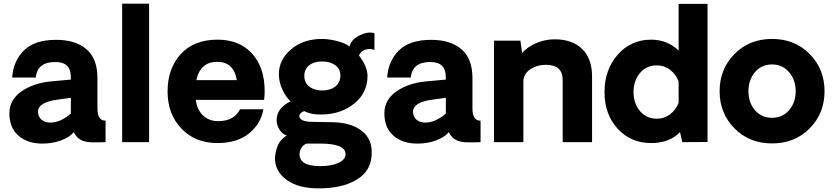

<svg xmlns="http://www.w3.org/2000/svg" viewBox="-20 -770 4512 1040"><path d="M210 7.8Q128.9 7.8 79.8 -35.2Q30.8 -78.1 30.8 -155.8Q30.8 -229 95.5 -274.4Q160.2 -319.8 255.9 -329.1L363.8 -338.9V-348.1Q363.8 -394 342.8 -414.1Q321.8 -434.1 279.8 -434.1Q181.6 -434.1 173.8 -350.1H45.9Q51.8 -439 109.4 -496.6Q167 -554.2 284.2 -554.2Q389.2 -554.2 448.5 -503.2Q507.8 -452.1 507.8 -347.2V-182.1Q507.8 -116.2 551.8 -116.2V0Q546.9 0 533.4 0.5Q520 1 512.2 1Q511.2 1 498.5 1Q485.8 1 482.9 1Q480 1 469 0.5Q458 0 454.1 -1Q450.2 -2 440.2 -3.9Q430.2 -5.9 425.5 -8.5Q420.9 -11.2 412.8 -15.6Q404.8 -20 399.9 -25.4Q395 -30.8 389.4 -37.8Q383.8 -44.9 379.9 -54.2Q356.9 -26.4 310.5 -9.3Q264.2 7.8 210 7.8ZM252 -106Q307.1 -106 363.8 -154.8V-240.2L289.1 -230Q186 -215.8 186 -165Q186 -138.2 204.6 -122.1Q223.1 -106 252 -106Z M641.6 0V-750H787.6V0Z M1413.6 -275.9Q1413.6 -253.9 1410.6 -229H1040.5Q1047.4 -174.8 1080.1 -144.3Q1112.8 -113.8 1161.6 -113.8Q1247.6 -113.8 1280.8 -178.2H1406.7Q1392.6 -98.1 1328.1 -46.6Q1263.7 4.9 1157.7 4.9Q1037.6 4.9 962.6 -73.5Q887.7 -151.9 887.7 -274.9Q887.7 -398.9 959.2 -477.1Q1030.8 -555.2 1158.7 -555.2Q1276.9 -555.2 1345.2 -480Q1413.6 -404.8 1413.6 -275.9ZM1156.7 -435.1Q1064.9 -435.1 1043.5 -335.9H1262.7Q1246.6 -435.1 1156.7 -435.1Z M1726.6 250Q1615.7 253.9 1551 216.1Q1486.3 178.2 1472.7 118.2Q1463.9 81.1 1478.8 33.9Q1493.7 -13.2 1533.7 -36.1Q1510.7 -42 1494.6 -66.9Q1478.5 -91.8 1478.5 -120.1Q1478.5 -184.1 1553.7 -221.2Q1528.8 -244.1 1509.8 -284.2Q1490.7 -324.2 1490.7 -369.1Q1490.7 -446.3 1556.6 -502.7Q1622.6 -559.1 1724.6 -559.1Q1760.7 -559.1 1806.2 -547.6Q1851.6 -536.1 1872.6 -518.1Q1883.8 -558.1 1930.2 -579.6Q1976.6 -601.1 2008.3 -589.8V-499Q1986.3 -508.8 1960.9 -501.5Q1935.5 -494.1 1924.3 -469.2Q1970.2 -410.2 1970.7 -358.9Q1970.7 -269 1901.6 -211.4Q1832.5 -153.8 1731.4 -149.9Q1670.4 -147 1628.4 -168Q1613.3 -163.1 1606 -153.6Q1598.6 -144 1602.5 -134.8Q1611.3 -109.9 1675.3 -109.9L1783.7 -107.9Q1874.5 -106 1930.4 -67.9Q1986.3 -29.8 1992.7 35.2Q2001.5 139.2 1928 192.6Q1854.5 246.1 1726.6 250ZM1823.7 -360.8Q1823.7 -397 1796.1 -417Q1768.6 -437 1724.6 -437Q1681.6 -437 1655 -416.5Q1628.4 -396 1628.4 -358.9Q1628.4 -321.8 1655.5 -300.8Q1682.6 -279.8 1724.6 -279.8Q1768.6 -279.8 1796.1 -301.3Q1823.7 -322.8 1823.7 -360.8ZM1851.6 64.9Q1851.6 7.8 1715.3 7.8H1641.6Q1624.5 12.7 1613.5 29.8Q1602.5 46.9 1602.5 64.9Q1602.5 129.9 1715.3 129.9Q1774.4 129.9 1813 112.3Q1851.6 94.7 1851.6 64.9Z M2241.2 7.8Q2160.2 7.8 2111.1 -35.2Q2062 -78.1 2062 -155.8Q2062 -229 2126.7 -274.4Q2191.4 -319.8 2287.1 -329.1L2395 -338.9V-348.1Q2395 -394 2374 -414.1Q2353 -434.1 2311 -434.1Q2212.9 -434.1 2205.1 -350.1H2077.1Q2083 -439 2140.6 -496.6Q2198.2 -554.2 2315.4 -554.2Q2420.4 -554.2 2479.7 -503.2Q2539.1 -452.1 2539.1 -347.2V-182.1Q2539.1 -116.2 2583 -116.2V0Q2578.1 0 2564.7 0.5Q2551.3 1 2543.5 1Q2542.5 1 2529.8 1Q2517.1 1 2514.2 1Q2511.2 1 2500.2 0.5Q2489.3 0 2485.4 -1Q2481.4 -2 2471.4 -3.9Q2461.4 -5.9 2456.8 -8.5Q2452.1 -11.2 2444.1 -15.6Q2436 -20 2431.2 -25.4Q2426.3 -30.8 2420.7 -37.8Q2415 -44.9 2411.1 -54.2Q2388.2 -26.4 2341.8 -9.3Q2295.4 7.8 2241.2 7.8ZM2283.2 -106Q2338.4 -106 2395 -154.8V-240.2L2320.3 -230Q2217.3 -215.8 2217.3 -165Q2217.3 -138.2 2235.8 -122.1Q2254.4 -106 2283.2 -106Z M2983.9 -557.1Q3080.1 -557.1 3133.5 -504.6Q3187 -452.1 3187 -356V0H3027.8V-336.9Q3027.8 -418.9 2937 -418.9Q2888.2 -418.9 2851.6 -394Q2814.9 -369.1 2814.9 -328.1V0H2655.8V-549.8H2798.8L2808.1 -482.9Q2837.9 -517.1 2886 -537.1Q2934.1 -557.1 2983.9 -557.1Z M3812.5 -749V-1L3675.8 0L3663.6 -54.2Q3605.5 4.9 3507.3 4.9Q3396.5 4.9 3325.4 -73Q3254.4 -150.9 3254.4 -271Q3254.4 -392.1 3325.9 -473.6Q3397.5 -555.2 3507.3 -555.2Q3594.2 -555.2 3655.8 -496.1V-749ZM3538.6 -127Q3577.6 -127 3609.1 -150.4Q3640.6 -173.8 3655.8 -212.9V-329.1Q3640.6 -368.2 3609.1 -392.1Q3577.6 -416 3538.6 -416Q3481.4 -416 3446.5 -374.5Q3411.6 -333 3411.6 -271Q3411.6 -210 3446.5 -168.5Q3481.4 -127 3538.6 -127Z M4365.7 -74.5Q4285.2 6.8 4162.1 6.8Q4039.1 6.8 3958.5 -74.5Q3877.9 -155.8 3877.9 -275.9Q3877.9 -396 3958.5 -477.5Q4039.1 -559.1 4162.1 -559.1Q4285.2 -559.1 4365.7 -477.5Q4446.3 -396 4446.3 -275.9Q4446.3 -155.8 4365.7 -74.5ZM4162.1 -131.8Q4218.3 -131.8 4254.2 -173.3Q4290 -214.8 4290 -275.9Q4290 -336.9 4254.2 -378.9Q4218.3 -420.9 4162.1 -420.9Q4105 -420.9 4069.6 -379.4Q4034.2 -337.9 4034.2 -275.9Q4034.2 -213.9 4069.6 -172.9Q4105 -131.8 4162.1 -131.8Z"/></svg>

Font: Oakes Grotesk
Style: Bold
Weight: 700
Designer: Samuel Oakes
Foundry: Samuel Oakes
Version: Version 1.0 | wf-rip DC20170320